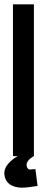

<svg xmlns="http://www.w3.org/2000/svg" viewBox="-27 -723 209 889"><path d="M33 -703V0H55C24 17 -7 47 -7 77C-7 124 29 146 75 146C91 146 115 143 147 138L137 60C134 60 117 61 113 62C103 62 96 52 96 41C96 27 107 13 129 0H126H130V-703Z"/></svg>

Font: Modon Arabic
Style: Bold
Weight: 700
Designer: Ahmedzaza
Foundry: Ahmedzaza
Version: Version 2.010